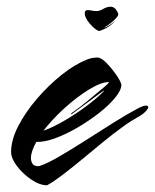

<svg xmlns="http://www.w3.org/2000/svg" viewBox="-20 -544 461 571"><path d="M120 7Q98 7 73 -10Q48 -27 30.5 -50Q13 -73 13 -92Q13 -128 34.5 -169.5Q56 -211 90.5 -251Q125 -291 164 -322Q203 -353 239 -367Q249 -371 257 -372Q265 -373 269 -373Q281 -373 297 -356.5Q313 -340 326 -321Q339 -302 341 -292Q341 -276 322.5 -253.5Q304 -231 274 -207.5Q244 -184 209.5 -164Q175 -144 143 -132.5Q111 -121 88 -122Q72 -93 72 -74Q72 -64 77 -56.5Q82 -49 97 -50Q121 -58 157 -79Q193 -100 234.5 -126.5Q276 -153 316.5 -178.5Q357 -204 389 -221Q406 -230 414 -230Q421 -230 421 -225Q421 -221 412.5 -212Q404 -203 387 -194Q378 -189 367 -182Q356 -175 344 -166Q316 -146 284.5 -120Q253 -94 221.5 -68Q190 -42 163.5 -22Q137 -2 120 7ZM109 -155Q139 -166 173 -186Q207 -206 237 -228.5Q267 -251 285 -269L290 -274Q290 -276 278 -267L194 -205Q193 -204 191 -204Q190 -204 192 -206.5Q194 -209 199 -212Q219 -226 240 -243.5Q261 -261 280 -277Q304 -296 304 -300Q281 -300 245 -278Q209 -256 172.5 -223Q136 -190 109 -155ZM273 -452Q260 -458 246 -475Q232 -492 232 -504Q232 -514 241 -514Q246 -514 253 -512.5Q260 -511 267 -511Q276 -511 287 -517.5Q298 -524 309 -524Q323 -524 331 -505Q334 -500 326 -491Q318 -482 307.5 -474Q297 -466 290 -462Q295 -462 306 -469.5Q317 -477 324 -484Q311 -468 294 -459.5Q277 -451 273 -452Z"/></svg>

Font: Smooch
Style: Regular
Weight: 400
Designer: Robert E. Leuschke
Foundry: Robert E. Leuschke
Version: Version 1.010; ttfautohint (v1.8.3)